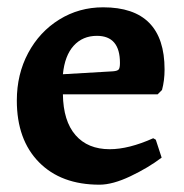

<svg xmlns="http://www.w3.org/2000/svg" viewBox="-20 -493 502 525"><path d="M26 -218Q26 -290 57 -348Q88 -406 142 -439.5Q196 -473 262 -473Q430 -473 430 -303Q430 -273 423 -247L411 -235H152Q153 -162 186.5 -123.5Q220 -85 280 -85Q332 -85 399 -115L406 -111L422 -62Q385 -34 336.5 -11Q288 12 252 12Q147 12 86.5 -49.5Q26 -111 26 -218ZM289 -298Q301 -299 304.5 -303Q308 -307 308 -321Q308 -395 245 -395Q206 -395 181.5 -368Q157 -341 152 -290Z"/></svg>

Font: Alegreya
Style: Bold
Weight: 700
Designer: Juan Pablo del Peral
Foundry: Huerta Tipografica
Version: Version 2.008; ttfautohint (v1.8)